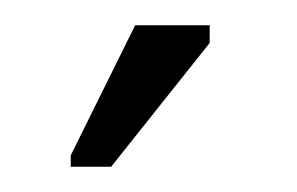

<svg xmlns="http://www.w3.org/2000/svg" viewBox="-20 -582 235 152"><path d="M68 -450H36V-459L87 -562H146V-548Z"/></svg>

Font: Darker Grotesque Medium
Style: Regular
Weight: 500
Designer: Gabriel Lam
Foundry: TypeRant
Version: Version 1.000;gftools[0.9.28]